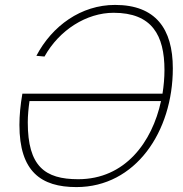

<svg xmlns="http://www.w3.org/2000/svg" viewBox="-20 -746 744 781"><path d="M683 -468C683 -629 613 -726 448 -726C310 -726 192 -641 128 -519L161 -516C221 -624 332 -694 442 -694C598 -694 649 -603 649 -461C649 -429 646 -397 641 -365H71C63 -319 59 -276 59 -238C59 -48 147 15 291 15C531 15 683 -210 683 -468ZM298 -17C162 -17 93 -70 93 -248C93 -276 96 -307 100 -335H635C599 -168 489 -17 298 -17Z"/></svg>

Font: Geist Thin
Style: Italic
Weight: 100
Italic angle: -12°
Designer: Basement.studio, Andrés Briganti, Mateo Zaragoza
Foundry: Basement.studio, Vercel, Andrés Briganti, Guido Ferreyra, Mateo Zaragoza
Version: Version 1.500